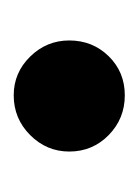

<svg xmlns="http://www.w3.org/2000/svg" viewBox="19 -206 202 280"><g transform="rotate(90 120.0 -66.0)"><path d="M201 -66Q201 -33 177 -9Q153 15 119 15Q86 15 62.5 -9Q39 -33 39 -66Q39 -100 62 -123.5Q85 -147 119 -147Q153 -147 177 -123.5Q201 -100 201 -66Z"/></g></svg>

Font: Fira Sans Medium
Style: Regular
Weight: 500
Designer: bBox Type GmbH & Carrois Corporate GbR & Edenspiekermann AG
Foundry: bBox Type GmbH & Carrois Corporate GbR & Edenspiekermann AG
Version: Version 4.301